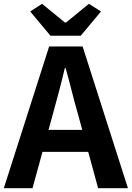

<svg xmlns="http://www.w3.org/2000/svg" viewBox="-24 -984 689 1004"><path d="M-4 0 233 -741H408L645 0H489L384 -386Q367 -444 351.5 -506.5Q336 -569 319 -628H315Q301 -568 284.5 -506Q268 -444 252 -386L146 0ZM143 -190V-305H495V-190ZM240 -797 134 -924 196 -964 316 -866H321L441 -964L504 -924L398 -797Z"/></svg>

Font: Noto Sans KR
Style: Bold
Weight: 700
Designer: Ryoko NISHIZUKA  (kana, bopomofo & ideographs); Paul D. Hunt (Latin, Greek & Cyrillic); Sandoll Communications , Soo-you
Foundry: Adobe
Version: Version 2.004-H2;hotconv 1.0.118;makeotfexe 2.5.65603